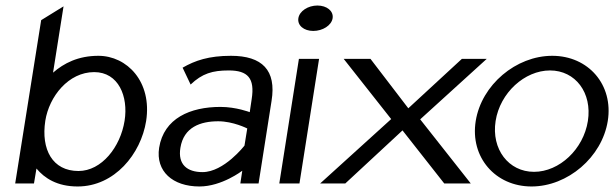

<svg xmlns="http://www.w3.org/2000/svg" viewBox="-20 -664 2223 695"><path d="M35 0H103L112 -54C141 -19 187 11 261 11C395 11 490 -107 509 -226C531 -368 440 -462 336 -462C263 -462 211 -435 172 -401L210 -641L129 -591ZM144 -227C158 -315 228 -403 321 -403C409 -403 445 -315 431 -227C416 -132 348 -45 264 -45C170 -45 128 -123 144 -227Z M556 -129C543 -44 605 11 702 11C783 11 857 -46 857 -46L850 0H916L963 -299C981 -410 929 -462 816 -462C736 -462 686 -445 641 -419L670 -358C712 -398 749 -409 808 -409C877 -409 903 -381 891 -305L884 -258C884 -258 835 -277 778 -277C669 -277 573 -236 556 -129ZM633 -129C645 -204 706 -225 770 -225C824 -225 875 -199 875 -199L865 -137C865 -137 791 -41 713 -41C658 -41 623 -68 633 -129Z M1060 -598C1056 -572 1080 -552 1114 -552C1148 -552 1180 -572 1184 -598C1188 -624 1163 -644 1129 -644C1095 -644 1064 -624 1060 -598ZM991 0H1064L1135 -451H1062Z M1139 0H1230L1437 -192L1588 0H1684L1501 -232L1742 -451H1652L1458 -272L1321 -451H1224L1396 -233Z M1702 -226C1681 -95 1773 11 1904 11C2035 11 2159 -95 2180 -226C2201 -357 2110 -462 1979 -462C1848 -462 1723 -357 1702 -226ZM1774 -226C1790 -328 1879 -409 1971 -409C2063 -409 2124 -328 2108 -226C2092 -124 2005 -42 1913 -42C1821 -42 1758 -124 1774 -226Z"/></svg>

Font: Charger Sport
Style: DfObl
Weight: 400
Designer: Jasper
Foundry: Cannot Into Space Fonts
Version: Version 1.1